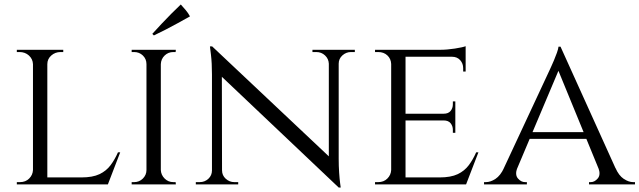

<svg xmlns="http://www.w3.org/2000/svg" viewBox="-20 -822 2851 856"><path d="M191 -600V0H127V-600ZM460 -31 458 0H189V-31ZM516 -143 461 0H309L343 -31Q393 -31 423.5 -45.5Q454 -60 473 -85.5Q492 -111 506 -143ZM129 -64 142 0H55V-10Q55 -10 62 -10Q69 -10 69 -10Q94 -10 110 -26Q126 -42 127 -64ZM188 -536V-600H262V-590Q262 -590 256 -590Q250 -590 250 -590Q226 -590 208.5 -574.5Q191 -559 191 -536ZM129 -536H127Q126 -559 109 -574.5Q92 -590 67 -590Q67 -590 61 -590Q55 -590 55 -590V-600H129Z M697 -600V0H633V-600ZM636 -64V0H567V-10Q567 -10 572.5 -10Q578 -10 578 -10Q601 -10 617 -26Q633 -42 633 -64ZM695 -64H697Q698 -42 714 -26Q730 -10 753 -10Q753 -10 758 -10Q763 -10 763 -10L764 0H695ZM695 -536V-600H764L763 -590Q763 -590 758 -590Q753 -590 753 -590Q730 -590 714 -574.5Q698 -559 697 -536ZM636 -536H633Q633 -559 617 -574.5Q601 -590 578 -590Q578 -590 572.5 -590Q567 -590 567 -590V-600H636ZM659 -671Q680 -694 701 -716.5Q722 -739 743.5 -760.5Q765 -782 786 -802Q797 -790 808 -777Q819 -764 827 -749Q800 -734 773 -719Q746 -704 719.5 -690.5Q693 -677 666 -664Z M926 -615 1480 -93 1490 14 936 -511ZM928 -62V0H853V-10Q853 -10 861.5 -10Q870 -10 870 -10Q893 -10 909 -25Q925 -40 925 -62ZM970 -62Q970 -40 986.5 -25Q1003 -10 1025 -10Q1025 -10 1033.5 -10Q1042 -10 1042 -10V0H967V-62ZM926 -615 969 -559 970 0H925V-490Q925 -541 920.5 -578Q916 -615 916 -615ZM1490 -600V-114Q1490 -82 1492 -52.5Q1494 -23 1496.5 -4.5Q1499 14 1499 14H1490L1446 -39V-600ZM1487 -538V-600H1562V-590Q1562 -590 1553.5 -590Q1545 -590 1545 -590Q1523 -590 1506.5 -575Q1490 -560 1490 -538ZM1446 -538Q1445 -560 1429 -575Q1413 -590 1390 -590Q1390 -590 1381.5 -590Q1373 -590 1373 -590V-600H1448V-538Z M1788 -600V0H1724V-600ZM2057 -31 2055 0H1786V-31ZM2010 -315V-285H1786V-315ZM2056 -600V-569H1786V-600ZM2113 -143 2058 0H1906L1940 -31Q1990 -31 2020.5 -45.5Q2051 -60 2070 -85.5Q2089 -111 2103 -143ZM2010 -287V-230H1999V-243Q1999 -260 1989 -272.5Q1979 -285 1958 -285V-287ZM2010 -370V-313H1958V-315Q1979 -315 1989 -327.5Q1999 -340 1999 -357V-370ZM2056 -572V-503H2045V-518Q2045 -539 2031.5 -554Q2018 -569 1995 -569V-572ZM2056 -616V-590L1942 -600Q1973 -600 2008 -605.5Q2043 -611 2056 -616ZM1726 -64 1739 0H1652V-10Q1652 -10 1659 -10Q1666 -10 1666 -10Q1691 -10 1707 -26Q1723 -42 1724 -64ZM1726 -537H1724Q1723 -560 1707 -575Q1691 -590 1666 -590Q1666 -590 1659 -590Q1652 -590 1652 -590V-600H1739Z M2479 -614 2754 -6H2675L2462 -525ZM2286 -73Q2275 -43 2289 -26.5Q2303 -10 2321 -10H2329V0H2138V-10Q2138 -10 2142 -10Q2146 -10 2146 -10Q2167 -10 2189 -24.5Q2211 -39 2227 -73ZM2479 -614 2486 -545 2257 -3H2194L2431 -511Q2431 -511 2436.5 -523Q2442 -535 2449.5 -552.5Q2457 -570 2463 -587Q2469 -604 2470 -614ZM2597 -233V-203H2332V-233ZM2648 -73H2724Q2739 -39 2761 -24.5Q2783 -10 2803 -10Q2803 -10 2807 -10Q2811 -10 2811 -10V0H2606V-10H2614Q2631 -10 2645 -26.5Q2659 -43 2648 -73Z"/></svg>

Font: Cinzel
Style: Regular
Weight: 400
Designer: Natanael Gama
Version: Version 2.000